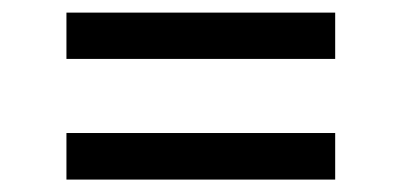

<svg xmlns="http://www.w3.org/2000/svg" viewBox="-20 -463 640 306"><path d="M85.9 -176.8V-251H514.2V-176.8ZM85.9 -369.1V-442.9H514.2V-369.1Z"/></svg>

Font: CommitMono
Style: Regular
Weight: 400
Monospace: yes
Designer: Eigil Nikolajsen
Foundry: Eigil Nikolajsen
Version: Version 1.143